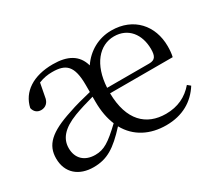

<svg xmlns="http://www.w3.org/2000/svg" viewBox="-106 -736 1071 956"><g transform="rotate(-30 429.0 -258.0)"><path d="M611 15C705 15 773 -26 816 -94L799 -108C759 -61 706 -35 638 -35C526 -35 449 -106 447 -263H807C811 -279 813 -299 813 -323C813 -441 736 -531 608 -531C535 -531 470 -495 429 -434C410 -502 356 -531 272 -531C159 -531 84 -481 66 -398C71 -375 87 -362 109 -362C133 -362 154 -377 158 -411L172 -484C199 -495 224 -499 250 -499C328 -499 363 -471 363 -359V-319C318 -308 270 -296 231 -282C100 -240 52 -193 52 -116C52 -32 110 15 193 15C271 15 322 -17 399 -101C442 -23 519 15 611 15ZM448 -294C455 -424 521 -499 605 -499C686 -499 734 -437 734 -352C734 -312 724 -294 690 -294ZM388 -125C314 -55 281 -34 231 -34C170 -34 132 -70 132 -129C132 -182 165 -224 248 -256C280 -268 322 -281 363 -292V-263C363 -209 372 -163 388 -125Z"/></g></svg>

Font: Source Han Serif KR
Style: Regular
Weight: 400
Designer: Ryoko NISHIZUKA 西塚涼子 (kana & ideographs); Frank Grießhammer (Latin, Greek & Cyrillic); Wenlong ZHANG 张文龙 (bopomofo); San
Foundry: Adobe
Version: Version 2.001;hotconv 1.1.0;makeotfexe 2.6.0